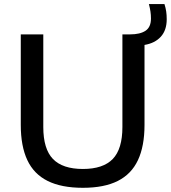

<svg xmlns="http://www.w3.org/2000/svg" viewBox="-20 -908 834 938"><path d="M385 9.5Q280 9.5 212.8 -24Q145.5 -57.5 113.5 -125.8Q81.5 -194 81.5 -298V-740H191.5V-287.5Q191.5 -180 238.8 -131.2Q286 -82.5 385 -82.5Q483.5 -82.5 530.8 -131.2Q578 -180 578 -287.5V-740H615Q664.5 -740 691 -757.8Q717.5 -775.5 717.5 -817.5Q717.5 -835.5 715 -852Q712.5 -868.5 707.5 -888H783.5Q789.5 -869 792 -851.8Q794.5 -834.5 794.5 -814Q794.5 -760.5 765.8 -728.8Q737 -697 686 -688.5V-298Q686 -194 654 -125.8Q622 -57.5 555.5 -24Q489 9.5 385 9.5Z"/></svg>

Font: Encode Sans SC SemiExpanded Medium
Style: Regular
Weight: 500
Width: 6
Designer: Multiple Designers
Foundry: Impallari Type
Version: Version 3.002